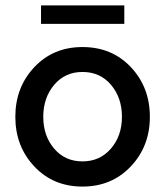

<svg xmlns="http://www.w3.org/2000/svg" viewBox="-20 -685 614 715"><path d="M132.8 -665H442.9V-596.2H132.8ZM287.1 -509.8Q397 -509.8 467.5 -434.8Q538.1 -359.9 538.1 -250Q538.1 -140.1 467 -65.2Q396 9.8 287.1 9.8Q178.2 9.8 107.7 -65.2Q37.1 -140.1 37.1 -250Q37.1 -359.9 107.7 -434.8Q178.2 -509.8 287.1 -509.8ZM287.1 -417Q222.2 -417 181.6 -368.9Q141.1 -320.8 141.1 -250Q141.1 -179.2 181.6 -131.6Q222.2 -84 287.1 -84Q352.1 -84 393.1 -131.6Q434.1 -179.2 434.1 -250Q434.1 -320.8 393.6 -368.9Q353 -417 287.1 -417Z"/></svg>

Font: Oakes Grotesk
Style: Medium
Weight: 500
Designer: Samuel Oakes
Foundry: Samuel Oakes
Version: Version 1.0 | wf-rip DC20170320